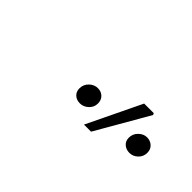

<svg xmlns="http://www.w3.org/2000/svg" viewBox="-2 -1039 652 652"><g transform="rotate(45 323.5 -713.5)"><path d="M266 -692Q266 -711 279.5 -724Q293 -737 310 -737Q326 -737 336.5 -727Q347 -717 347 -700Q347 -682 333.5 -669.5Q320 -657 303 -657Q287 -657 276.5 -666.5Q266 -676 266 -692ZM503 -692Q503 -711 516.5 -724Q530 -737 546 -737Q562 -737 573 -727Q584 -717 584 -700Q584 -682 571 -669.5Q558 -657 541 -657Q525 -657 514 -666.5Q503 -676 503 -692ZM458 -811H504L507 -805L398 -616H364Z"/></g></svg>

Font: Nebula Sans Light
Style: Regular
Weight: 300
Italic angle: -9°
Designer: Paul D. Hunt for Adobe (as Source Sans)
Foundry: Nebula Entertainment & Broadcasting LLC
Version: Version 1.010